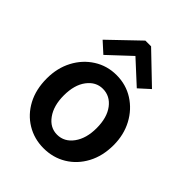

<svg xmlns="http://www.w3.org/2000/svg" viewBox="-201 -789 902 902"><g transform="rotate(45 250.0 -338.0)"><path d="M249 10Q187 10 136.5 -20.5Q86 -51 57 -105.5Q28 -160 28 -233Q28 -302 57 -357Q86 -412 136.5 -444Q187 -476 249 -476Q312 -476 362.5 -444Q413 -412 442.5 -357Q472 -302 472 -233Q472 -161 442.5 -106Q413 -51 362.5 -20.5Q312 10 249 10ZM249 -80Q297 -80 328 -122.5Q359 -165 359 -233Q359 -303 328 -344Q297 -385 249 -385Q203 -385 172 -344Q141 -303 141 -233Q141 -165 171.5 -122.5Q202 -80 249 -80ZM138 -499 85 -547 230 -686H268L413 -547L360 -499L248 -602Z"/></g></svg>

Font: Inconsolata
Style: Bold
Weight: 700
Monospace: yes
Designer: Raph Levien, Cyreal, Brenton Simpson
Foundry: Raph Levien, Cyreal, Google
Version: Version 3.100; ttfautohint (v1.8.4.7-5d5b)